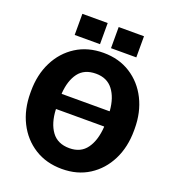

<svg xmlns="http://www.w3.org/2000/svg" viewBox="-160 -1012 1007 1138"><g transform="rotate(20 343.5 -443.0)"><path d="M361.8 10.3Q263.2 10.3 189.2 -36.4Q115.2 -83 74.2 -164.3Q33.2 -245.6 33.2 -350.1V-361.3Q33.2 -464.8 74 -546.1Q114.7 -627.4 188.5 -674.3Q262.2 -721.2 360.8 -721.2Q458.5 -721.2 532 -674.3Q605.5 -627.4 646.2 -546.1Q687 -464.8 687 -361.3V-350.1Q687 -245.6 646.2 -164.3Q605.5 -83 532.5 -36.4Q459.5 10.3 361.8 10.3ZM210 -407.7H511.2L512.2 -410.2Q505.9 -491.7 468.3 -540.8Q430.7 -589.8 360.8 -589.8Q287.6 -589.8 251.2 -541.3Q214.8 -492.7 209 -410.2ZM361.8 -120.6Q433.6 -120.6 470.5 -172.4Q507.3 -224.1 512.7 -309.6L511.7 -312H209.5L208.5 -309.6Q212.4 -223.6 249.8 -172.1Q287.1 -120.6 361.8 -120.6ZM391.6 -762.2V-895.5H551.3V-762.2ZM162.6 -762.2V-895.5H322.3V-762.2Z"/></g></svg>

Font: Roboto Slab Black
Style: Regular
Weight: 900
Designer: Google
Version: Version 2.000; ttfautohint (v1.8.1.43-b0c9)